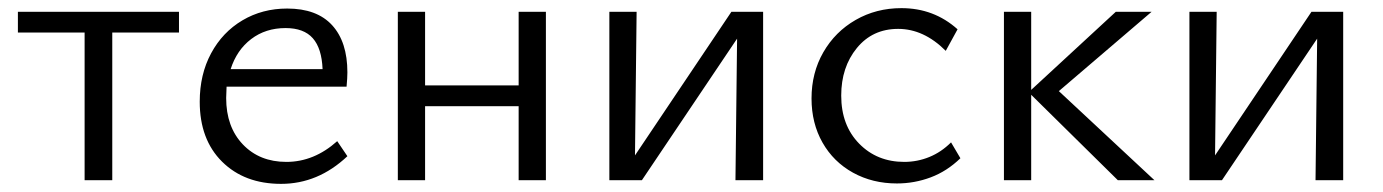

<svg xmlns="http://www.w3.org/2000/svg" viewBox="-20 -443 3399 472"><path d="M188 -363H24V-414H420V-363H256V0H188Z M471 -193Q471 -260 499 -312Q527 -364 576 -393Q625 -422 686 -422Q759 -422 796.5 -381Q834 -340 834 -265Q834 -252 832 -230H537L536 -202Q536 -131 577 -88Q618 -45 684 -45Q752 -45 809 -96L834 -59Q762 9 671 9Q581 9 526 -45.5Q471 -100 471 -193ZM773 -273Q771 -324 749 -349Q727 -374 682 -374Q633 -374 597.5 -347Q562 -320 547 -273Z M1255 -182H1025V0H958V-414H1025V-233H1255V-414H1322V0H1255Z M1792 -348 1558 0H1478V-414H1545L1541 -61L1778 -414H1856V0H1788Z M1975 -201Q1975 -264 2004 -314.5Q2033 -365 2083.5 -394Q2134 -423 2196 -423Q2276 -423 2334 -371L2305 -318Q2251 -372 2188 -372Q2125 -372 2086.5 -325Q2048 -278 2048 -208Q2048 -135 2092 -90Q2136 -45 2203 -45Q2235 -45 2264.5 -57Q2294 -69 2318 -93L2341 -54Q2308 -22 2268 -7Q2228 8 2185 8Q2125 8 2077 -18.5Q2029 -45 2002 -92.5Q1975 -140 1975 -201Z M2515 -210V0H2448V-414H2515V-222L2723 -414H2811L2583 -219L2818 0H2728Z M3218 -348 2984 0H2904V-414H2971L2967 -61L3204 -414H3282V0H3214Z"/></svg>

Font: QiushuiShotai Bright
Style: Regular
Weight: 400
Designer: Christian Thalmann (Catharsis Fonts)
Version: Version 1.250;